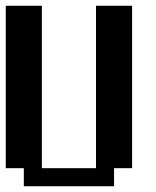

<svg xmlns="http://www.w3.org/2000/svg" viewBox="-20 -645 540 665"><path d="M0 -625H125V-62.5H312.5V-625H437.5V-62.5H375V0H62.5V-62.5H0Z"/></svg>

Font: NeoDunggeunmo
Style: Regular
Weight: 400
Monospace: yes
Version: Version 1.600